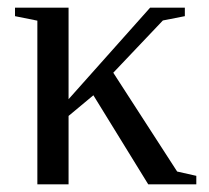

<svg xmlns="http://www.w3.org/2000/svg" viewBox="-20 -479 544 499"><path d="M158.2 -221.2 370.1 -459H460.4V-437L403.3 -425.8L274.4 -290L440.4 -33.2L490.2 -22V0H365.2L222.7 -231.4L158.2 -177.7V0H77.1V-425.3L19 -437V-459H158.2Z"/></svg>

Font: Tinos
Style: Regular
Weight: 400
Designer: Steve Matteson
Foundry: Monotype Imaging Inc.
Version: Version 1.23